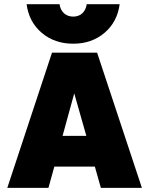

<svg xmlns="http://www.w3.org/2000/svg" viewBox="-20 -903 717 923"><path d="M555.2 -882.8Q543.9 -797.4 482.4 -745.1Q420.9 -692.9 332 -692.9Q242.2 -692.9 180.7 -745.1Q119.1 -797.4 107.9 -882.8H266.1Q270.5 -854.5 288.1 -838.9Q305.7 -823.2 332 -823.2Q358.4 -823.2 375.5 -838.9Q392.6 -854.5 397 -882.8ZM662.1 0H464.8L436 -102.1H241.2L212.9 0H15.1L230 -649.9H446.8ZM336.9 -454.1 280.8 -250H395Z"/></svg>

Font: Overused Grotesk Black
Style: Regular
Weight: 900
Version: Version 0.002